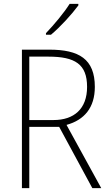

<svg xmlns="http://www.w3.org/2000/svg" viewBox="-20 -970 564 990"><path d="M384 -942V-950H339C310 -904 260 -844 217 -799V-791H243C291 -831 351 -897 384 -942ZM234 -714H93V0H131V-316H285L456 0H502L323 -326C414 -351 469 -414 469 -522C469 -666 387 -714 234 -714ZM230 -678C367 -678 429 -639 429 -522C429 -408 361 -351 256 -351H131V-678Z"/></svg>

Font: Noto Sans Malayalam SemiCondensed ExtraLight
Style: Regular
Weight: 200
Width: 4
Designer: Jelle Bosma - Monotype Design Team
Foundry: Monotype Imaging Inc.
Version: Version 2.104